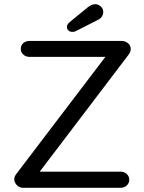

<svg xmlns="http://www.w3.org/2000/svg" viewBox="-20 -895 686 915"><path d="M559 -700Q577 -700 590 -689Q603 -678 603 -661Q603 -648 594 -636L164 -70L158 -77H555Q572 -77 584 -66Q596 -55 596 -39Q596 -22 584 -11Q572 0 555 0H90Q72 0 60 -13Q48 -26 48 -40Q48 -53 57 -65L486 -629L494 -624H120Q103 -624 91 -635Q79 -646 79 -662Q79 -679 91 -689.5Q103 -700 120 -700ZM326 -743Q313 -743 306 -750Q299 -757 299 -767Q299 -773 302 -778Q305 -783 310 -788L398 -860Q406 -866 415 -870.5Q424 -875 434 -875Q448 -875 460 -864.5Q472 -854 472 -838Q472 -826 465.5 -816Q459 -806 446 -800L348 -750Q343 -747 337 -745Q331 -743 326 -743Z"/></svg>

Font: Quicksand Light Medium
Style: Regular
Weight: 500
Version: Version 3.006